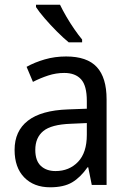

<svg xmlns="http://www.w3.org/2000/svg" viewBox="-20 -786 548 816"><path d="M261 -546Q350 -546 391.5 -501Q433 -456 433 -364V0H370L355 -75H352Q322 -32 286.5 -11Q251 10 193 10Q124 10 83 -32Q42 -74 42 -149Q42 -229 98.5 -273Q155 -317 269 -321L349 -324V-357Q349 -422 324.5 -449Q300 -476 253 -476Q218 -476 184.5 -465Q151 -454 120 -438L93 -502Q127 -521 170 -533.5Q213 -546 261 -546ZM281 -260Q198 -257 164 -229Q130 -201 130 -149Q130 -103 153.5 -81Q177 -59 216 -59Q274 -59 311.5 -98Q349 -137 349 -213V-263ZM235 -766Q246 -743 262 -715.5Q278 -688 296 -662Q314 -636 329 -618V-606H272Q250 -624 222 -652Q194 -680 169.5 -708.5Q145 -737 133 -756V-766Z"/></svg>

Font: Noto Sans Gurmukhi UI SemiCondensed
Style: Regular
Weight: 400
Width: 4
Designer: Jelle Bosma - Monotype Design Team
Foundry: Monotype Imaging Inc.
Version: Version 2.004; ttfautohint (v1.8.4.7-5d5b)